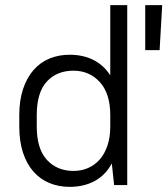

<svg xmlns="http://www.w3.org/2000/svg" viewBox="-20 -720 651 747"><path d="M251 7Q208 7 172 -8Q136 -23 110 -52.5Q84 -82 69.5 -126Q55 -170 55 -228V-272Q55 -329 69.5 -373Q84 -417 110 -447Q136 -477 172 -492Q208 -507 251 -507Q303 -507 343 -487Q383 -467 409 -427V-700H475V0H424L415 -84Q390 -38 348 -15.5Q306 7 251 7ZM266 -55Q297 -55 323 -66.5Q349 -78 368 -99.5Q387 -121 398 -153.5Q409 -186 409 -228V-272Q409 -356 368.5 -400.5Q328 -445 266 -445Q201 -445 162 -402.5Q123 -360 123 -272V-228Q123 -141 162.5 -98Q202 -55 266 -55ZM545 -700H611L601 -525H545Z"/></svg>

Font: PT Root UI Web
Style: Regular
Weight: 400
Designer: Vitaly Kuzmin
Foundry: ParaType Ltd.
Version: Version 1.000W